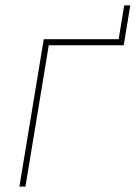

<svg xmlns="http://www.w3.org/2000/svg" viewBox="-20 -691 502 711"><path d="M419.4 -545.9 439.9 -670.9H462.4L441.9 -545.9ZM441.9 -545.9 438 -523.4H160.6L74.2 0H51.8L142.1 -545.9Z"/></svg>

Font: Inter Thin
Style: Italic
Weight: 250
Italic angle: -9.3988°
Designer: Rasmus Andersson
Foundry: rsms
Version: Version 4.001;git-66647c0bb